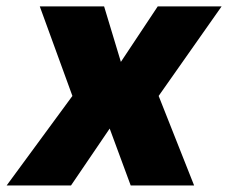

<svg xmlns="http://www.w3.org/2000/svg" viewBox="-53 -565 695 585"><path d="M264.2 -545.5 315.3 -376.4 427.6 -545.5H622.2L430.4 -272.7L538.4 0H345.2L281.2 -173.3L163.4 0H-32.7L167.6 -272.7L68.2 -545.5Z"/></svg>

Font: Inter UI Black
Style: Italic
Weight: 900
Italic angle: -9.39999°
Designer: Rasmus Andersson
Foundry: rsms
Version: 3.2;8d6f07862